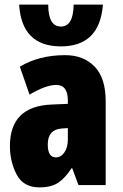

<svg xmlns="http://www.w3.org/2000/svg" viewBox="-20 -802 535 832"><path d="M299 -782Q298 -687 244 -687Q189 -687 189 -782H63Q74 -601 244 -601Q412 -601 426 -782ZM274 -198Q274 -163 259 -141.5Q244 -120 222 -120Q187 -120 187 -176Q187 -240 246 -245L274 -247ZM66 -513 108 -392Q179 -434 224 -434Q274 -434 274 -366V-352L204 -349Q23 -342 23 -169Q23 -102 52 -46Q81 10 151 10Q202 10 232.5 -10.5Q263 -31 290 -73H293L320 0H438V-363Q438 -464 390 -513.5Q342 -563 262 -563Q149 -563 66 -513Z"/></svg>

Font: Noto Sans Display Condensed Black
Style: Regular
Weight: 900
Width: 3
Designer: Monotype Design team
Foundry: Monotype Imaging Inc.
Version: 1.000